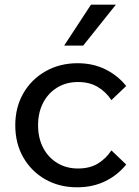

<svg xmlns="http://www.w3.org/2000/svg" viewBox="-20 -781 592 817"><path d="M454 -141 517 -81Q481 -36 428 -10Q375 16 308 16Q232 16 172.5 -18Q113 -52 79 -111.5Q45 -171 45 -248Q45 -324 79 -383.5Q113 -443 173.5 -477.5Q234 -512 310 -512Q376 -512 428.5 -486Q481 -460 517 -415L454 -355Q431 -390 396 -411Q361 -432 312 -432Q262 -432 223.5 -408.5Q185 -385 163.5 -343.5Q142 -302 142 -248Q142 -194 163.5 -152.5Q185 -111 223.5 -87.5Q262 -64 312 -64Q362 -64 396.5 -85Q431 -106 454 -141ZM473 -761 334 -587H253L367 -761Z"/></svg>

Font: Wix Madefor Display Medium
Style: Regular
Weight: 500
Designer: Dalton Maag Ltd
Foundry: Dalton Maag Ltd
Version: Version 3.100